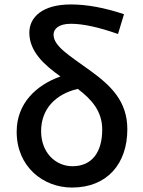

<svg xmlns="http://www.w3.org/2000/svg" viewBox="-20 -830 643 864"><path d="M304 14C461 14 553 -92 553 -248C553 -376 478 -446 382 -515C296 -578 221 -621 221 -674C221 -700 244 -723 299 -723C353 -723 423 -708 511 -677L538 -766C452 -795 371 -810 299 -810C170 -810 112 -752 112 -683C112 -598 179 -538 252 -486C143 -447 55 -365 55 -237C55 -80 174 14 304 14ZM330 -430C392 -383 440 -330 440 -247C440 -144 393 -82 306 -82C232 -82 165 -141 165 -240C165 -338 228 -406 330 -430Z"/></svg>

Font: GenYoGothic2 TW M
Style: Regular
Weight: 500
Version: Version 2.100;PS 2.1;hotconv 16.6.51;makeotf.lib2.5.65220 DE